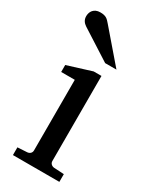

<svg xmlns="http://www.w3.org/2000/svg" viewBox="-190 -787 684 841"><g transform="rotate(30 151.5 -366.5)"><path d="M34.2 0V-39.1L83 -42Q92.3 -43 98.1 -48.8Q104 -54.7 104 -64V-420.9H35.2V-456.1L157.2 -494.1H196.8V-64Q196.8 -54.7 202.9 -48.8Q209 -43 217.8 -42L269 -39.1V0ZM182.6 -550.8 30.8 -647.9Q20 -654.8 13.9 -664.6Q7.8 -674.3 7.8 -688Q7.8 -695.8 10.3 -703.9Q12.7 -711.9 18.1 -718.3Q23.4 -724.6 32.2 -728.8Q41 -732.9 53.7 -732.9Q64.5 -732.9 71.8 -731.2Q79.1 -729.5 85 -726.1Q90.8 -722.7 95.7 -717.5Q100.6 -712.4 106 -706.1L239.7 -550.8Z"/></g></svg>

Font: BabelStone Ogham Special
Style: Regular
Weight: 400
Designer: Andrew West
Foundry: BabelStone
Version: Version 1.02 March 14, 2022